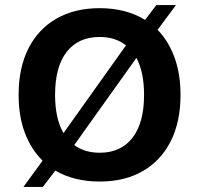

<svg xmlns="http://www.w3.org/2000/svg" viewBox="-20 -702 781 753"><path d="M72 31 147 -72Q102 -116 77.5 -181Q53 -246 53 -330Q53 -436 91.5 -512Q130 -588 201.5 -629Q273 -670 371 -670Q474 -670 549 -624L593 -682H670L598 -585Q641 -541 664.5 -476.5Q688 -412 688 -330Q688 -224 649.5 -148Q611 -72 540 -31Q469 10 371 10Q270 10 197 -33L148 31ZM371 -557Q287 -557 241.5 -498.5Q196 -440 196 -330Q196 -237 229 -180L474 -524Q433 -557 371 -557ZM545 -330Q545 -419 515 -475L271 -133Q312 -103 371 -103Q454 -103 499.5 -161.5Q545 -220 545 -330Z"/></svg>

Font: Work Sans SemiBold
Style: Regular
Weight: 600
Designer: Wei Huang
Foundry: Wei Huang
Version: Version 2.010; ttfautohint (v1.8.3)